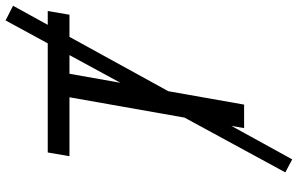

<svg xmlns="http://www.w3.org/2000/svg" viewBox="-207 -675 1052 678"><g transform="rotate(-90 319.0 -336.0)"><path d="M95.2 169.9 213.4 -44.9 205.6 0H288.6L335.9 -267.6L527.8 -616.7H606L619.1 -693.4H570.3L637.7 -815.9L585.9 -842.3L504.9 -693.4H119.6L106.4 -616.7H314.5L242.7 -210.4L49.3 145.5ZM365.7 -437 397.5 -616.7H463.4Z"/></g></svg>

Font: Cascadia Mono NF SemiLight
Style: Italic
Weight: 350
Italic angle: -10°
Monospace: yes
Designer: Aaron Bell
Foundry: Saja Typeworks
Version: Version 2404.023